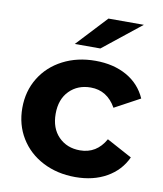

<svg xmlns="http://www.w3.org/2000/svg" viewBox="-80 -756 702 828"><g transform="rotate(10 271.5 -342.0)"><path d="M305 -502Q384 -502 442 -469.5Q500 -437 527 -376L416 -316Q377 -385 305 -385Q248 -385 211.5 -348Q175 -311 175 -247.5Q175 -184 211.5 -147Q248 -110 305 -110Q378 -110 416 -178L527 -118Q500 -59 442 -26Q384 7 305 7Q226 7 163 -25.5Q100 -58 64.5 -116Q29 -174 29 -247.5Q29 -321 64.5 -379Q100 -437 163 -469.5Q226 -502 305 -502ZM328 -691H483L316 -558H204Z"/></g></svg>

Font: Montserrat Ace
Style: Bold
Weight: 700
Designer: Julieta Ulanovsky
Foundry: Julieta Ulanovsky
Version: Version 1